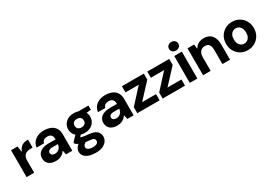

<svg xmlns="http://www.w3.org/2000/svg" viewBox="35 -1782 4340 3066"><g transform="rotate(-30 2205.5 -248.5)"><path d="M46 0V-496H166L179 -391H182Q203 -438 229 -463.5Q255 -489 289 -498.5Q323 -508 365 -508V-360H327Q294 -360 267.5 -352.5Q241 -345 223 -329Q205 -313 195.5 -286.5Q186 -260 186 -222V0Z M584 12Q524 12 485 -8Q446 -28 427.5 -62Q409 -96 409 -137Q409 -182 432.5 -217Q456 -252 503.5 -271.5Q551 -291 625 -291H749Q749 -327 739 -350Q729 -373 708 -384.5Q687 -396 655 -396Q617 -396 590 -379.5Q563 -363 557 -328H422Q427 -383 457.5 -423Q488 -463 539 -485.5Q590 -508 655 -508Q727 -508 779.5 -484.5Q832 -461 860.5 -416Q889 -371 889 -305V0H773L757 -76H754Q740 -54 722 -38Q704 -22 683 -10.5Q662 1 637 6.5Q612 12 584 12ZM628 -96Q654 -96 674 -104.5Q694 -113 708.5 -128.5Q723 -144 731.5 -164Q740 -184 743 -207H641Q612 -207 593 -199.5Q574 -192 565.5 -179Q557 -166 557 -150Q557 -132 566 -120Q575 -108 591 -102Q607 -96 628 -96Z M1205 217Q1133 217 1079.5 199.5Q1026 182 997 148.5Q968 115 968 66Q968 31 986.5 0.5Q1005 -30 1041 -55Q1077 -80 1129 -98L1178 -28Q1134 -13 1113.5 7.5Q1093 28 1093 55Q1093 75 1107.5 89Q1122 103 1147 110Q1172 117 1205 117Q1237 117 1259 109.5Q1281 102 1293 88Q1305 74 1305 55Q1305 29 1287 14Q1269 -1 1215 -5Q1165 -9 1126 -16.5Q1087 -24 1057 -34.5Q1027 -45 1006 -58Q985 -71 973 -84V-107L1081 -219L1166 -189L1051 -65L1091 -129Q1101 -124 1111.5 -120Q1122 -116 1138.5 -112Q1155 -108 1179.5 -104.5Q1204 -101 1242 -98Q1308 -92 1350 -73.5Q1392 -55 1412.5 -24Q1433 7 1433 52Q1433 93 1408.5 130.5Q1384 168 1333.5 192.5Q1283 217 1205 217ZM1206 -146Q1143 -146 1097.5 -170.5Q1052 -195 1027 -236Q1002 -277 1002 -327Q1002 -377 1027 -418Q1052 -459 1097.5 -483.5Q1143 -508 1206 -508Q1269 -508 1314.5 -483.5Q1360 -459 1384.5 -418Q1409 -377 1409 -327Q1409 -277 1384.5 -236Q1360 -195 1314.5 -170.5Q1269 -146 1206 -146ZM1205 -248Q1243 -248 1267 -268Q1291 -288 1291 -326Q1291 -365 1267 -384.5Q1243 -404 1206 -404Q1168 -404 1144 -384.5Q1120 -365 1120 -326Q1120 -288 1144 -268Q1168 -248 1205 -248ZM1287 -401 1265 -496H1473V-419Z M1715 12Q1655 12 1616 -8Q1577 -28 1558.5 -62Q1540 -96 1540 -137Q1540 -182 1563.5 -217Q1587 -252 1634.5 -271.5Q1682 -291 1756 -291H1880Q1880 -327 1870 -350Q1860 -373 1839 -384.5Q1818 -396 1786 -396Q1748 -396 1721 -379.5Q1694 -363 1688 -328H1553Q1558 -383 1588.5 -423Q1619 -463 1670 -485.5Q1721 -508 1786 -508Q1858 -508 1910.5 -484.5Q1963 -461 1991.5 -416Q2020 -371 2020 -305V0H1904L1888 -76H1885Q1871 -54 1853 -38Q1835 -22 1814 -10.5Q1793 1 1768 6.5Q1743 12 1715 12ZM1759 -96Q1785 -96 1805 -104.5Q1825 -113 1839.5 -128.5Q1854 -144 1862.5 -164Q1871 -184 1874 -207H1772Q1743 -207 1724 -199.5Q1705 -192 1696.5 -179Q1688 -166 1688 -150Q1688 -132 1697 -120Q1706 -108 1722 -102Q1738 -96 1759 -96Z M2087 0V-111L2335 -382H2090V-496H2494V-385L2242 -114H2499V0Z M2555 0V-111L2803 -382H2558V-496H2962V-385L2710 -114H2967V0Z M3055 0V-496H3195V0ZM3125 -557Q3087 -557 3063 -579.5Q3039 -602 3039 -636Q3039 -669 3063 -691.5Q3087 -714 3125 -714Q3163 -714 3187 -691.5Q3211 -669 3211 -635Q3211 -602 3187 -579.5Q3163 -557 3125 -557Z M3300 0V-496H3420L3432 -414H3435Q3459 -458 3500.5 -483Q3542 -508 3603 -508Q3665 -508 3708 -481.5Q3751 -455 3774 -403.5Q3797 -352 3797 -277V0H3657V-264Q3657 -325 3633 -357.5Q3609 -390 3555 -390Q3522 -390 3495.5 -374Q3469 -358 3454.5 -328Q3440 -298 3440 -256V0Z M4123 12Q4052 12 3994 -21.5Q3936 -55 3902 -113.5Q3868 -172 3868 -248Q3868 -324 3902 -383Q3936 -442 3994 -475Q4052 -508 4124 -508Q4196 -508 4254 -475Q4312 -442 4346 -383.5Q4380 -325 4380 -248Q4380 -172 4346 -113.5Q4312 -55 4254 -21.5Q4196 12 4123 12ZM4123 -107Q4155 -107 4180.5 -122.5Q4206 -138 4221.5 -169.5Q4237 -201 4237 -248Q4237 -295 4221.5 -326.5Q4206 -358 4180.5 -373.5Q4155 -389 4124 -389Q4094 -389 4068 -373.5Q4042 -358 4026.5 -326.5Q4011 -295 4011 -248Q4011 -201 4026.5 -169.5Q4042 -138 4067.5 -122.5Q4093 -107 4123 -107Z"/></g></svg>

Font: DM Sans 9pt 36pt ExtraBold
Style: Regular
Weight: 800
Version: Version 4.004;gftools[0.9.30]